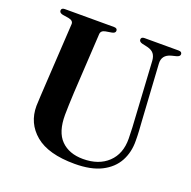

<svg xmlns="http://www.w3.org/2000/svg" viewBox="-126 -825 963 966"><g transform="rotate(20 355.0 -342.5)"><path d="M580.5 -301 562.5 -605.5Q561 -629 550.2 -643Q539.5 -657 515.5 -663L486.5 -669.5Q469 -674 469 -686Q469 -700 487 -700H669.5Q687.5 -700 687.5 -686Q687.5 -674.5 669.5 -669.5L643.5 -663Q595.5 -650 598.5 -604L617 -303.5Q619 -277 620.5 -251.5Q622 -226 622 -199.5Q623 -138.5 596.8 -90Q570.5 -41.5 515 -13.2Q459.5 15 372 15Q231 15 161.5 -43Q92 -101 92.5 -194Q93 -213.5 95 -248.2Q97 -283 99 -317.5L118 -640.5Q119 -659.5 92 -664.5L60 -669.5Q42 -673.5 42 -686Q42 -700 60.5 -700H323.5Q341.5 -700 341.5 -686Q341.5 -673.5 323.5 -670L290.5 -664.5Q266.5 -660 265.5 -640.5L247 -319.5Q245 -283 244.2 -253Q243.5 -223 243 -201Q242.5 -109 285.5 -65.8Q328.5 -22.5 403.5 -22.5Q487 -22.5 536.5 -69.2Q586 -116 585 -197.5Q584.5 -231.5 583.2 -255.8Q582 -280 580.5 -301Z"/></g></svg>

Font: Fraunces 72pt SemiBold
Style: Regular
Weight: 600
Version: Version 1.000;[b76b70a41]